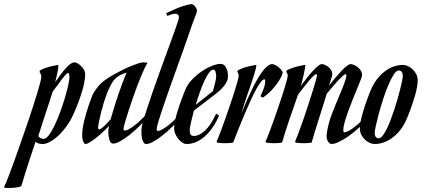

<svg xmlns="http://www.w3.org/2000/svg" viewBox="-170 -690 2084 929"><path d="M-66.9 210.9Q-75.7 214.8 -86.7 216.6Q-97.7 218.3 -108.9 219Q-120.1 219.7 -130.1 219.5Q-140.1 219.2 -147 219.2L-149.9 213.9Q-142.1 198.2 -129.2 164.8Q-116.2 131.3 -99.9 86.2Q-83.5 41 -65.2 -12.2Q-46.9 -65.4 -27.8 -121.1Q-18.6 -149.4 -8.3 -180.7Q2 -211.9 10.3 -239.7Q18.6 -267.6 24.2 -288.8Q29.8 -310.1 29.8 -317.9Q29.8 -323.2 28.6 -327.4Q27.3 -331.5 25.9 -334.5Q23.9 -337.9 22 -340.8V-348.1Q32.7 -355 47.9 -360.4Q63 -365.7 77.1 -369.1Q93.3 -373 110.8 -376L112.8 -373Q112.8 -368.2 111.3 -359.1Q109.9 -350.1 107.7 -338.9Q105.5 -327.6 102.8 -315.7Q100.1 -303.7 97.2 -293Q111.3 -312.5 124 -329.8Q136.7 -347.2 148.4 -360.1Q160.2 -373 170.7 -380.6Q181.2 -388.2 190.9 -388.2Q197.3 -388.2 206.1 -383.1Q214.8 -377.9 222.9 -369.9Q231 -361.8 236.6 -351.8Q242.2 -341.8 242.2 -332Q242.2 -314.9 238.5 -294.7Q234.9 -274.4 229 -254.2Q223.1 -233.9 216.3 -214.4Q209.5 -194.8 203.1 -179Q196.8 -163.1 191.7 -151.9Q186.5 -140.6 185.1 -137.2Q170.9 -105 151.6 -78.6Q132.3 -52.2 111.8 -33.2Q91.3 -14.2 71.5 -3.7Q51.8 6.8 37.1 6.8Q22 6.8 14.6 3.4Q7.3 0 2 -3.9Q-5.4 18.1 -12.9 40.5Q-20.5 63 -28.8 88.1Q-37.1 113.3 -46.4 143.3Q-55.7 173.3 -66.9 210.9ZM160.2 -336.9Q155.3 -336.9 147.7 -328.9Q140.1 -320.8 130.4 -307.9Q120.6 -294.9 109.1 -278.8Q97.7 -262.7 85 -247.1Q78.6 -226.6 69.1 -197.5Q59.6 -168.5 49.6 -137.9Q39.6 -107.4 30.3 -78.9Q21 -50.3 15.1 -30.8Q19.5 -25.4 26.4 -21.7Q33.2 -18.1 41 -18.1Q53.2 -18.1 67.1 -36.9Q81.1 -55.7 95 -85Q108.9 -114.3 121.8 -149.7Q134.8 -185.1 144.5 -218.3Q154.3 -251.5 160.2 -278.1Q166 -304.7 166 -316.9Q166 -318.8 165.8 -322Q165.5 -325.2 164.8 -328.6Q164.1 -332 163.1 -334.5Q162.1 -336.9 160.2 -336.9Z M549.8 -128.9Q528.3 -103 503.7 -78.9Q479 -54.7 455.3 -36.1Q431.6 -17.6 411.1 -6.3Q390.6 4.9 377 4.9Q374 4.9 369.6 2.2Q365.2 -0.5 363.8 -2.9Q358.4 -12.7 356.2 -27.6Q354 -42.5 354 -55.2Q354 -59.1 355.2 -66.2Q356.4 -73.2 357.9 -81.1Q341.8 -64 324.5 -48.1Q307.1 -32.2 291.3 -20Q275.4 -7.8 262.9 -0.5Q250.5 6.8 244.6 6.8Q240.7 6.8 238 3.9Q235.4 1 233.2 -3.9Q231 -8.8 229.7 -14.2Q228.5 -19.5 228 -24.9Q226.6 -42 229.2 -62.3Q231.9 -82.5 236.8 -103.5Q241.7 -124.5 247.8 -144.8Q253.9 -165 259.8 -181.9Q265.6 -198.7 270 -210.4Q274.4 -222.2 275.9 -226.1Q277.8 -231.9 282.5 -240Q287.1 -248 293 -256.1Q298.8 -264.2 304.9 -271.7Q311 -279.3 316.9 -285.2Q327.6 -295.4 344.7 -307.1Q361.8 -318.8 382.1 -330.1Q402.3 -341.3 423.8 -352.1Q445.3 -362.8 464.6 -370.6Q483.9 -378.4 499 -383.3Q514.2 -388.2 522 -388.2Q528.8 -388.2 533.9 -387.7Q539.1 -387.2 542 -386.2L543 -383.8Q537.6 -377 529.8 -360.4Q522 -343.8 512.7 -321.8Q503.4 -299.8 493.7 -273.4Q483.9 -247.1 474.4 -220.2Q464.8 -193.4 456.5 -167.7Q448.2 -142.1 441.7 -121.1Q435.1 -100.1 431.4 -85.7Q427.7 -71.3 427.7 -66.9Q427.7 -58.1 435.1 -58.1Q439.9 -58.6 450.7 -63.7Q461.4 -68.8 475.6 -79.1Q489.7 -89.4 506.1 -104.2Q522.5 -119.1 539.1 -139.2ZM310.1 -64Q314 -64 320.3 -68.4Q326.7 -72.8 334 -79.6Q341.3 -86.4 349.6 -95.5Q357.9 -104.5 365.7 -113.8Q370.6 -130.9 376.7 -151.4Q382.8 -171.9 389.6 -193.4Q396.5 -214.8 403.8 -236.3Q411.1 -257.8 418.2 -277.1Q425.3 -296.4 431.6 -312.3Q438 -328.1 442.9 -338.9Q435.1 -336.4 422.4 -331.8Q409.7 -327.1 394 -314.9Q380.9 -304.7 369.1 -284.2Q357.4 -263.7 347.7 -238Q337.9 -212.4 329.8 -185.1Q321.8 -157.7 316.2 -134.3Q310.5 -110.8 307.6 -94.2Q304.7 -77.6 304.7 -74.2Q304.7 -70.3 305.4 -67.1Q306.2 -64 310.1 -64Z M745.1 -528.8Q732.9 -492.7 716.3 -446.5Q699.7 -400.4 682.4 -351.8Q665 -303.2 647.9 -255.4Q630.9 -207.5 617.7 -168.2Q604.5 -128.9 596.2 -101.1Q587.9 -73.2 587.9 -64.9Q587.9 -56.2 595.2 -56.2Q600.1 -56.6 610.8 -61.8Q621.6 -66.9 635.7 -77.1Q649.9 -87.4 666.3 -102.3Q682.6 -117.2 699.2 -137.2L710 -127Q688.5 -101.1 663.8 -76.9Q639.2 -52.7 615.5 -34.2Q591.8 -15.6 571.3 -4.4Q550.8 6.8 537.1 6.8Q530.3 6.8 525.9 0.7Q521.5 -5.4 518.8 -14.4Q516.1 -23.4 515.1 -33.9Q514.2 -44.4 514.2 -53.2Q514.2 -55.2 514.4 -59.3Q514.6 -63.5 515.1 -68.6Q515.6 -73.7 516.4 -78.9Q517.1 -84 518.1 -87.9Q527.3 -120.6 539.8 -159.2Q552.2 -197.8 566.4 -238.8Q580.6 -279.8 595.7 -321.8Q610.8 -363.8 625.2 -403.1Q639.6 -442.4 652.3 -477.3Q665 -512.2 674.8 -539.3Q684.6 -566.4 690.2 -583.7Q695.8 -601.1 695.8 -605Q695.8 -615.7 690.2 -619.9Q684.6 -624 676.3 -623.5Q668 -623 658.2 -619.9Q648.4 -616.7 640.1 -612.8L633.8 -626Q684.1 -650.4 714.6 -660.2Q745.1 -669.9 756.8 -669.9Q760.3 -669.9 764.9 -667.2Q769.5 -664.6 773.4 -659.7Q777.3 -654.8 780.3 -648.7Q783.2 -642.6 783.2 -636.2Q783.2 -632.3 772 -603.8Q760.7 -575.2 745.1 -528.8Z M733.4 6.8Q722.7 6.8 711.9 -0.2Q701.2 -7.3 692.4 -18.3Q683.6 -29.3 678 -42.5Q672.4 -55.7 672.4 -67.9Q672.4 -82.5 676 -101.1Q679.7 -119.6 685.3 -139.6Q690.9 -159.7 697.8 -179.2Q704.6 -198.7 710.7 -215.1Q716.8 -231.4 721.4 -243.2Q726.1 -254.9 728 -258.8Q737.8 -282.2 758.5 -304.2Q779.3 -326.2 804 -343.3Q828.6 -360.4 853.8 -370.6Q878.9 -380.9 897.9 -380.9Q913.6 -380.9 923.3 -363.8Q933.1 -346.7 933.1 -320.8Q933.1 -307.6 927 -294.9Q920.9 -282.2 911.4 -271Q901.9 -259.8 890.9 -250Q879.9 -240.2 870.1 -232.9L768.1 -154.8Q759.3 -121.6 753.7 -95.9Q748 -70.3 748 -61Q748 -46.9 752 -39.6Q755.9 -32.2 768.1 -32.2Q793.9 -32.2 821.8 -57.9Q849.6 -83.5 876 -140.1L890.1 -130.9Q877 -100.1 859.6 -74.7Q842.3 -49.3 822.3 -31.2Q802.2 -13.2 779.5 -3.2Q756.8 6.8 733.4 6.8ZM862.3 -353Q852.5 -353 841.3 -337.9Q830.1 -322.8 818.8 -298.6Q807.6 -274.4 796.9 -243.9Q786.1 -213.4 777.3 -183.1L860.4 -249Q866.2 -270 871.1 -290.3Q876 -310.5 876 -320.8Q876 -326.2 875.2 -331.8Q874.5 -337.4 873 -342.3Q871.6 -347.2 868.9 -350.1Q866.2 -353 862.3 -353Z M958 0Q952.6 1 946.3 1.5Q935.1 2.9 917 2.9Q908.7 2.9 899.4 2.2Q890.1 1.5 880.9 0L877.9 -4.9Q880.4 -9.8 886.5 -24.9Q892.6 -40 900.6 -61.5Q908.7 -83 918 -109.4Q927.2 -135.7 936.8 -163.1Q946.3 -190.4 954.8 -216.8Q963.4 -243.2 970.2 -265.1Q977.1 -287.1 981 -302.5Q984.9 -317.9 984.9 -323.2Q984.9 -328.6 983.9 -331.5Q982.9 -334.5 981.9 -336.9Q980.5 -338.9 979 -340.8V-348.1Q990.2 -355 1005.1 -360.4Q1020 -365.7 1034.2 -369.1Q1050.3 -373 1067.9 -376L1070.3 -373Q1070.3 -368.7 1068.1 -359.4Q1065.9 -350.1 1062.5 -338.6Q1059.1 -327.1 1055.2 -314.9Q1051.3 -302.7 1047.6 -292Q1043.9 -281.2 1041.3 -273.4Q1038.6 -265.6 1038.1 -263.2Q1027.3 -234.4 1017.1 -202.6Q1006.8 -170.9 997.1 -139.2Q1008.3 -167 1020.8 -195.6Q1033.2 -224.1 1045.9 -250.7Q1058.6 -277.3 1072 -301Q1085.4 -324.7 1098.1 -342Q1110.8 -359.4 1123.3 -369.6Q1135.7 -379.9 1147 -379.9Q1150.4 -379.9 1157.2 -377.2Q1164.1 -374.5 1171.4 -369.6Q1178.7 -364.7 1185.8 -357.7Q1192.9 -350.6 1197.3 -341.8Q1199.2 -338.9 1193.8 -325.4Q1188.5 -312 1176.3 -293.7Q1164.1 -275.4 1145.5 -255.1Q1127 -234.9 1102.1 -217.8L1089.8 -224.1Q1097.7 -240.2 1102.3 -251.7Q1106.9 -263.2 1109.4 -271.7Q1111.8 -280.3 1112.5 -286.6Q1113.3 -293 1113.3 -298.8Q1113.3 -306.2 1108.9 -306.2Q1102.1 -306.2 1091.6 -292.7Q1081.1 -279.3 1068.6 -256.3Q1056.2 -233.4 1042.2 -202.9Q1028.3 -172.4 1013.9 -138.4Q999.5 -104.5 985.1 -68.8Q970.7 -33.2 958 0Z M1257.8 -4.9Q1265.1 -22 1276.1 -51.3Q1287.1 -80.6 1298.8 -114.7Q1310.5 -148.9 1322.3 -184.6Q1334 -220.2 1343 -250Q1352.1 -279.8 1357.9 -300Q1363.8 -320.3 1363.8 -324.2Q1363.8 -331.1 1359.9 -331.1Q1355 -331.1 1344.5 -320.6Q1334 -310.1 1321.3 -294.7Q1308.6 -279.3 1295.4 -262.2Q1282.2 -245.1 1272 -231.9Q1261.7 -202.1 1250.5 -170.4Q1239.3 -138.7 1228.8 -107.9Q1218.3 -77.1 1209.5 -49.3Q1200.7 -21.5 1194.8 0Q1189.5 1 1183.1 1.5Q1171.9 2.9 1153.8 2.9Q1145.5 2.9 1136.2 2.2Q1127 1.5 1118.2 0L1114.7 -4.9Q1117.2 -9.8 1123.3 -24.9Q1129.4 -40 1137.5 -61.5Q1145.5 -83 1155 -109.4Q1164.6 -135.7 1173.8 -163.1Q1183.1 -190.4 1191.9 -216.8Q1200.7 -243.2 1207.3 -265.1Q1213.9 -287.1 1218 -302.5Q1222.2 -317.9 1222.2 -323.2Q1222.2 -328.6 1220.9 -331.5Q1219.7 -334.5 1218.8 -336.9Q1217.3 -338.9 1215.8 -340.8V-348.1Q1227.1 -355 1242.2 -360.4Q1257.3 -365.7 1271.5 -369.1Q1287.6 -373 1305.2 -376L1307.1 -373Q1307.1 -367.2 1304.7 -354.5Q1302.2 -341.8 1299.1 -327.1Q1295.9 -312.5 1292.2 -298.1Q1288.6 -283.7 1286.1 -274.9Q1300.3 -293.9 1314.9 -312.7Q1329.6 -331.5 1343.3 -346.4Q1356.9 -361.3 1368.4 -370.6Q1379.9 -379.9 1388.2 -379.9Q1391.6 -379.9 1399.7 -377Q1407.7 -374 1416 -368.2Q1424.3 -362.3 1430.9 -353Q1437.5 -343.8 1438 -331.1Q1438 -326.7 1433.1 -311Q1428.2 -295.4 1421.9 -275.9Q1437 -294.9 1452.4 -313.5Q1467.8 -332 1481.7 -346.7Q1495.6 -361.3 1507.6 -370.6Q1519.5 -379.9 1527.8 -379.9Q1531.2 -379.9 1540 -376.7Q1548.8 -373.5 1558.1 -366.9Q1567.4 -360.4 1574.5 -350.3Q1581.5 -340.3 1582 -326.2Q1582 -321.3 1575.2 -303.7Q1568.4 -286.1 1558.3 -261.7Q1548.3 -237.3 1536.6 -208.5Q1524.9 -179.7 1514.9 -151.9Q1504.9 -124 1498 -100.1Q1491.2 -76.2 1491.2 -61Q1491.2 -55.2 1492.4 -52.5Q1493.7 -49.8 1498 -49.8Q1503.4 -50.3 1514.2 -55.4Q1524.9 -60.5 1539.1 -70.8Q1553.2 -81.1 1569.6 -95.9Q1585.9 -110.8 1602.1 -130.9L1612.8 -121.1Q1592.3 -95.2 1566.9 -72Q1541.5 -48.8 1516.6 -31.2Q1491.7 -13.7 1469.7 -3.4Q1447.8 6.8 1434.1 6.8Q1431.6 6.8 1427.7 4.9Q1423.8 2.9 1419.9 -1.5Q1416 -5.9 1413.1 -13.7Q1410.2 -21.5 1410.2 -33.2Q1410.2 -39.1 1411.6 -48.1Q1413.1 -57.1 1415 -66.7Q1417 -76.2 1418.9 -84.2Q1420.9 -92.3 1421.9 -96.2Q1426.3 -113.3 1434.3 -134.5Q1442.4 -155.8 1451.7 -178.7Q1460.9 -201.7 1470.7 -224.4Q1480.5 -247.1 1488.3 -266.8Q1496.1 -286.6 1501 -301.5Q1505.9 -316.4 1505.9 -324.2Q1505.9 -331.1 1502 -331.1Q1497.6 -331.1 1486.8 -321.3Q1476.1 -311.5 1463.1 -297.4Q1450.2 -283.2 1436.3 -266.8Q1422.4 -250.5 1411.1 -236.8Q1397.5 -192.9 1386.7 -158.7Q1376 -124.5 1367.2 -96.7Q1358.4 -68.8 1351.1 -45.7Q1343.8 -22.5 1337.9 0Q1332.5 1 1326.2 1.5Q1314.9 2.9 1296.9 2.9Q1288.6 2.9 1279.3 2.2Q1270 1.5 1261.2 0Z M1624 -253.9Q1635.7 -282.2 1652.8 -304.9Q1669.9 -327.6 1690.4 -343.5Q1710.9 -359.4 1733.9 -367.7Q1756.8 -376 1780.3 -376Q1790.5 -376 1803 -370.4Q1815.4 -364.7 1826.2 -355Q1836.9 -345.2 1844 -331.3Q1851.1 -317.4 1851.1 -300.8Q1851.1 -286.6 1847.7 -268.3Q1844.2 -250 1838.9 -230.7Q1833.5 -211.4 1827.1 -192.4Q1820.8 -173.3 1814.9 -157.5Q1809.1 -141.6 1804.4 -130.4Q1799.8 -119.1 1797.9 -115.2Q1786.1 -86.4 1769 -64Q1752 -41.5 1731.4 -25.6Q1710.9 -9.8 1688.2 -1.5Q1665.5 6.8 1642.1 6.8Q1631.8 6.8 1619.4 1.5Q1606.9 -3.9 1596.2 -13.9Q1585.4 -23.9 1578.4 -37.6Q1571.3 -51.3 1571.3 -67.9Q1571.3 -82.5 1574.7 -100.8Q1578.1 -119.1 1583.5 -138.4Q1588.9 -157.7 1595.2 -176.8Q1601.6 -195.8 1607.4 -211.4Q1613.3 -227.1 1617.7 -238.5Q1622.1 -250 1624 -253.9ZM1759.3 -349.1Q1748 -349.1 1735.1 -329.3Q1722.2 -309.6 1709.2 -278.8Q1696.3 -248 1684.3 -211.7Q1672.4 -175.3 1663.3 -141.6Q1654.3 -107.9 1648.7 -82.3Q1643.1 -56.6 1643.1 -47.9Q1643.1 -33.7 1648.4 -27.3Q1653.8 -21 1663.1 -21Q1671.4 -21 1680.7 -32.5Q1689.9 -43.9 1699.7 -63Q1709.5 -82 1719 -106.9Q1728.5 -131.8 1737.3 -158.4Q1746.1 -185.1 1753.7 -211.4Q1761.2 -237.8 1766.8 -260.3Q1772.5 -282.7 1775.6 -299.1Q1778.8 -315.4 1778.8 -321.8Q1778.8 -335.9 1773.4 -342.5Q1768.1 -349.1 1759.3 -349.1Z"/></svg>

Font: Romanesco
Style: Regular
Weight: 400
Designer: Astigmatic (AOETI)
Foundry: Astigmatic (AOETI)
Version: Version 1.000